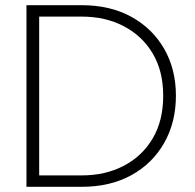

<svg xmlns="http://www.w3.org/2000/svg" viewBox="-20 -720 752 740"><path d="M82 0V-700H295Q405 -700 486.5 -655Q568 -610 613 -531.5Q658 -453 658 -351Q658 -249 613 -169.5Q568 -90 486.5 -45Q405 0 295 0ZM131 -44H296Q386 -44 457 -81Q528 -118 568.5 -186.5Q609 -255 609 -351Q609 -446 568.5 -514Q528 -582 457 -619Q386 -656 296 -656H131Z"/></svg>

Font: MuseoModerno Thin ExtraLight
Style: Regular
Weight: 250
Version: Version 1.002